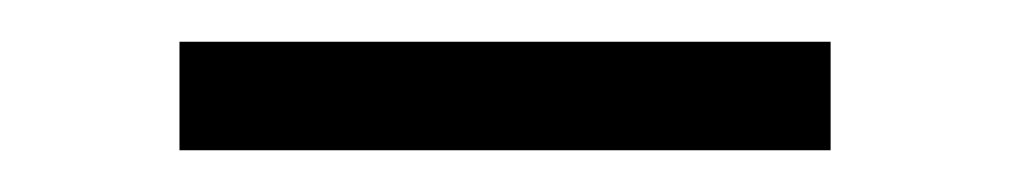

<svg xmlns="http://www.w3.org/2000/svg" viewBox="-20 -301 484 92"><path d="M66 -281V-229H378V-281Z"/></svg>

Font: Sprat Condesed
Style: Bold
Weight: 700
Width: 3
Designer: Ethan Nakache
Foundry: Collletttivo
Version: Version 2.000;Glyphs 3.2 (3217)